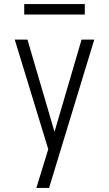

<svg xmlns="http://www.w3.org/2000/svg" viewBox="-20 -931 540 951"><path d="M160 0Q168 -27 176.5 -53.5Q185 -80 193 -107L219 -192L53 -735H116L250 -278L384 -735H447L223 0ZM100 -859V-911H400V-859Z"/></svg>

Font: Iosevka Light
Style: Regular
Weight: 300
Monospace: yes
Designer: Belleve Invis
Foundry: Belleve Invis
Version: Version 32.5.0; ttfautohint (v1.8.4)